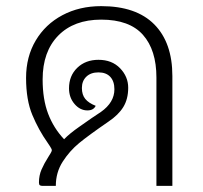

<svg xmlns="http://www.w3.org/2000/svg" viewBox="-20 -606 662 626"><path d="M542 -358V0H490V-353Q490 -443 446 -492.5Q402 -542 310 -542Q221 -542 170 -490Q119 -438 119 -347Q119 -282 137 -235Q155 -188 189 -152Q206 -170 239 -193Q272 -216 279 -221L309 -241Q353 -272 353 -315Q353 -341 339.5 -355.5Q326 -370 301 -370Q276 -370 261.5 -356Q247 -342 247 -319Q247 -297 258 -283.5Q269 -270 292 -261Q285 -246 265 -246Q241 -246 223 -267Q205 -288 205 -318Q205 -359 232 -385Q259 -411 301 -411Q345 -411 371.5 -383.5Q398 -356 398 -320Q398 -283 382 -257Q366 -231 333 -209Q269 -165 238 -139.5Q207 -114 184.5 -79Q162 -44 162 0H118Q113 0 110 -2Q107 -4 107 -11Q107 -34 115.5 -53.5Q124 -73 138 -95Q140 -98 144.5 -105.5Q149 -113 149 -116Q149 -120 143 -129Q137 -138 135 -141Q106 -182 85.5 -231Q65 -280 65 -352Q65 -421 96.5 -474Q128 -527 183.5 -556.5Q239 -586 310 -586Q424 -586 483 -526.5Q542 -467 542 -358Z"/></svg>

Font: Krub Light
Style: Regular
Weight: 300
Designer: Ekaluck Peanpanawate
Foundry: Cadson Demak Co.,Ltd.
Version: Version 1.000; ttfautohint (v1.6)